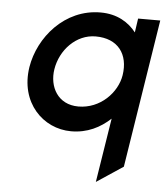

<svg xmlns="http://www.w3.org/2000/svg" viewBox="-49 -506 650 751"><g transform="rotate(5 275.5 -131.0)"><path d="M57 -225C35 -84 131 11 241 11C305 11 355 -15 395 -52L355 200L459 131L551 -451H464L456 -396C427 -433 382 -462 316 -462C175 -462 76 -343 57 -225ZM155 -225C167 -301 228 -367 305 -367C393 -367 436 -308 423 -225C412 -156 347 -88 261 -88C180 -88 144 -156 155 -225Z"/></g></svg>

Font: Charger Sport
Style: BdObl
Weight: 700
Designer: Jasper
Foundry: Cannot Into Space Fonts
Version: Version 1.1